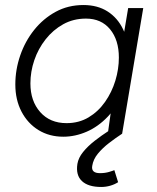

<svg xmlns="http://www.w3.org/2000/svg" viewBox="-20 -532 623 764"><path d="M409 0 422 -93 490 -500H550L466 0ZM232 12Q176 12 133 -14.5Q90 -41 65.5 -88Q41 -135 41 -196Q41 -255 60.5 -311.5Q80 -368 116 -413Q152 -458 201.5 -485Q251 -512 312 -512Q368 -512 408 -486.5Q448 -461 470 -415Q492 -369 492 -308Q492 -228 469.5 -168Q447 -108 409 -68Q371 -28 325 -8Q279 12 232 12ZM245 -42Q294 -42 332.5 -65Q371 -88 398 -126.5Q425 -165 439 -211Q453 -257 453 -303Q453 -373 418 -415.5Q383 -458 322 -458Q272 -458 231.5 -435.5Q191 -413 161.5 -375.5Q132 -338 116.5 -292.5Q101 -247 101 -200Q101 -130 140 -86Q179 -42 245 -42ZM383 212Q331 212 306 188.5Q281 165 288 120Q292 96 310.5 73Q329 50 356.5 28.5Q384 7 415 -13L466 0Q440 17 414 37Q388 57 369.5 79.5Q351 102 347 128Q342 157 378 157Q398 157 414.5 152Q431 147 435 145L450 193Q436 202 418.5 207Q401 212 383 212Z"/></svg>

Font: Figtree Light Light
Style: Italic
Weight: 300
Italic angle: -9.5°
Version: Version 2.000